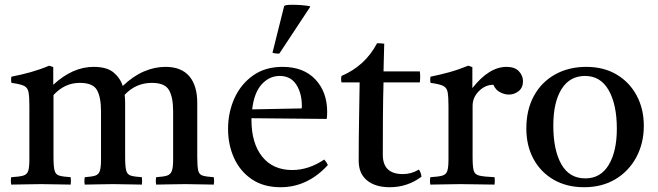

<svg xmlns="http://www.w3.org/2000/svg" viewBox="-20 -772 2756 804"><path d="M634 1Q631 -15 634 -30Q664 -32 679 -36.5Q694 -41 699.5 -56Q705 -71 705 -104V-306Q705 -365 687.5 -395Q670 -425 616 -425Q549 -425 502 -375Q504 -359 504 -341V-114Q504 -75 508.5 -58Q513 -41 528 -36.5Q543 -32 574 -30Q576 -15 574 1Q546 1 518 0Q490 -1 452 -1Q415 -1 387.5 0Q360 1 335 1Q332 -15 335 -30Q364 -32 378.5 -36.5Q393 -41 398 -56Q403 -71 403 -104V-306Q403 -365 386 -395Q369 -425 314 -425Q251 -425 204 -374V-114Q204 -75 208.5 -58Q213 -41 228.5 -36.5Q244 -32 276 -30Q278 -15 276 1Q248 1 218.5 0Q189 -1 151 -1Q115 -1 86 0Q57 1 27 1Q24 -15 27 -30Q61 -32 77 -36.5Q93 -41 98 -56Q103 -71 103 -104V-328Q103 -367 99.5 -386Q96 -405 80.5 -412.5Q65 -420 28 -425Q25 -439 28 -451Q70 -459 109 -470Q148 -481 186 -497L203 -491V-417Q284 -492 372 -492Q427 -492 455 -469Q483 -446 494 -412Q537 -453 582 -472.5Q627 -492 673 -492Q739 -492 772.5 -453Q806 -414 806 -341V-114Q806 -75 810 -58Q814 -41 829 -36.5Q844 -32 875 -30Q878 -15 875 1Q847 1 819 0Q791 -1 754 -1Q716 -1 687.5 0Q659 1 634 1Z M1155 12Q1084 12 1035 -21Q986 -54 960.5 -109.5Q935 -165 935 -232Q935 -301 961.5 -360Q988 -419 1039 -455.5Q1090 -492 1163 -492Q1251 -492 1300.5 -439.5Q1350 -387 1350 -304Q1350 -294 1349.5 -286.5Q1349 -279 1348 -274L1033 -277Q1033 -273 1033 -270Q1033 -172 1078 -116Q1123 -60 1204 -60Q1272 -60 1338 -104Q1348 -92 1353 -81Q1268 12 1155 12ZM1036 -314 1243 -318Q1244 -320 1244 -323.5Q1244 -327 1244 -328Q1244 -382 1220.5 -418Q1197 -454 1151 -454Q1108 -454 1076 -419Q1044 -384 1036 -314ZM1278 -746V-742L1150 -548Q1145 -547 1136 -548Q1127 -549 1121 -551L1170 -747Q1175 -752 1204 -752Q1244 -752 1278 -746Z M1612 12Q1552 12 1517 -16.5Q1482 -45 1482 -99Q1482 -187 1483.5 -269Q1485 -351 1486 -427H1410Q1407 -442 1410 -454Q1509 -496 1559 -591Q1567 -591 1575 -590.5Q1583 -590 1589 -589Q1588 -563 1587.5 -534Q1587 -505 1586 -473H1738Q1741 -451 1738 -427H1586Q1584 -357 1583.5 -279.5Q1583 -202 1583 -124Q1583 -43 1667 -43Q1703 -43 1734 -62Q1743 -50 1745 -32Q1686 12 1612 12Z M1782 1Q1779 -15 1782 -30Q1816 -32 1832 -36.5Q1848 -41 1853 -56Q1858 -71 1858 -104V-328Q1858 -367 1854.5 -386Q1851 -405 1835.5 -412.5Q1820 -420 1783 -425Q1780 -439 1783 -451Q1823 -459 1861 -469.5Q1899 -480 1941 -497L1958 -491V-403Q2028 -492 2101 -492Q2136 -492 2153 -473.5Q2170 -455 2170 -432Q2170 -405 2152 -390.5Q2134 -376 2111 -376Q2092 -376 2073.5 -386Q2055 -396 2046 -417Q2012 -417 1985.5 -390.5Q1959 -364 1959 -329V-114Q1959 -75 1963.5 -58Q1968 -41 1987.5 -36.5Q2007 -32 2051 -30Q2053 -16 2051 1Q2017 1 1981 0Q1945 -1 1907 -1Q1870 -1 1841.5 0Q1813 1 1782 1Z M2426 12Q2353 12 2298.5 -19.5Q2244 -51 2214 -106.5Q2184 -162 2184 -234Q2184 -312 2215.5 -370Q2247 -428 2304 -460Q2361 -492 2435 -492Q2508 -492 2562 -460Q2616 -428 2646 -372Q2676 -316 2676 -245Q2676 -172 2644.5 -113.5Q2613 -55 2557 -21.5Q2501 12 2426 12ZM2297 -246Q2297 -144 2330.5 -84.5Q2364 -25 2431 -25Q2495 -25 2529 -81.5Q2563 -138 2563 -233Q2563 -334 2529 -394Q2495 -454 2430 -454Q2366 -454 2331.5 -399Q2297 -344 2297 -246Z"/></svg>

Font: Castoro
Style: Regular
Weight: 400
Designer: John Hudson
Foundry: Tiro Typeworks Ltd.
Version: Version 2.04